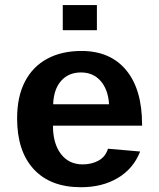

<svg xmlns="http://www.w3.org/2000/svg" viewBox="-20 -743 640 772"><path d="M305.7 9.8Q182.6 9.8 115.7 -62.7Q48.8 -135.3 48.8 -266.6Q48.8 -354.5 80.3 -415Q111.8 -475.6 169.9 -506.8Q228 -538.1 307.6 -538.1Q423.3 -538.1 487.3 -460.9Q551.3 -383.8 551.3 -241.7V-237.8H192.9Q192.9 -166 224.9 -124Q256.8 -82 312.5 -82Q348.6 -82 376.5 -97.4Q404.3 -112.8 414.1 -145L543.5 -133.8Q516.6 -64.9 454.1 -27.6Q391.6 9.8 305.7 9.8ZM305.7 -451.7Q255.4 -451.7 225.6 -417.7Q195.8 -383.8 193.8 -323.7H418.5Q415 -382.3 385 -417Q355 -451.7 305.7 -451.7ZM232.4 -621.6V-722.7H369.6V-621.6Z"/></svg>

Font: Cousine
Style: Bold
Weight: 700
Monospace: yes
Designer: Steve Matteson
Foundry: Ascender Corporation
Version: Version 1.20